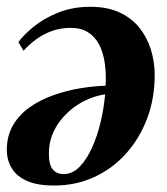

<svg xmlns="http://www.w3.org/2000/svg" viewBox="-22 -544 504 579"><path d="M33.5 -417Q48.5 -438 78.5 -462.8Q108.5 -487.5 152.2 -505.5Q196 -523.5 251 -523.5Q301 -523.5 337.8 -506.8Q374.5 -490 398 -460.8Q421.5 -431.5 433 -394.5Q444.5 -357.5 444.5 -317.5Q444.5 -247.5 421.8 -187Q399 -126.5 358.2 -81Q317.5 -35.5 262 -10Q206.5 15.5 141.5 15.5Q91 15.5 59.8 1.8Q28.5 -12 13.8 -36Q-1 -60 -1.5 -91Q-1.5 -134.5 17.5 -166.8Q36.5 -199 68.5 -221.2Q100.5 -243.5 139.8 -257.2Q179 -271 219.8 -277.8Q260.5 -284.5 296.5 -285.5Q298.5 -320.5 294.2 -352Q290 -383.5 277.8 -408Q265.5 -432.5 244.2 -446.2Q223 -460 191.5 -460Q161 -460 134.5 -450.5Q108 -441 86.8 -425.2Q65.5 -409.5 49 -391ZM169.5 -19Q196.5 -19 218 -41Q239.5 -63 255.5 -98.5Q271.5 -134 281.5 -176.2Q291.5 -218.5 295 -259.5Q270.5 -256 246.2 -246Q222 -236 200.2 -219.8Q178.5 -203.5 161.5 -182.2Q144.5 -161 134.8 -135.2Q125 -109.5 125.5 -80Q125.5 -47 137.2 -33Q149 -19 169.5 -19Z"/></svg>

Font: Merriweather 120pt
Style: Bold Italic
Weight: 700
Italic angle: -7.8°
Version: Version 2.101